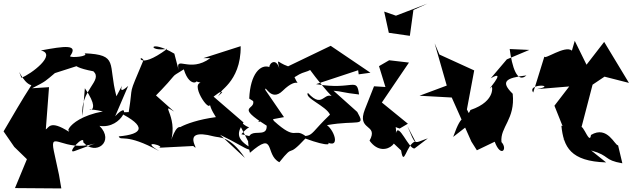

<svg xmlns="http://www.w3.org/2000/svg" viewBox="-53 -834 3548 1077"><path d="M366 13C313 33 423 -86 414 -36C483 43 593 -40 505 -128C638 -107 690 -287 593 -182L666 -352C578 -273 678 -437 600 -294C551 -478 615 -527 421 -535C450 -517 341 -508 340 -519C389 -587 311 -576 176 -551C270 -530 119 -416 67 -398C34 -486 72 -368 123 -356C67 -270 18 -183 -33 -97L27 -10L98 59L31 221L291 223L278 147L249 13C223 -111 305 24 480 -29ZM332 -96C227 -163 221 -117 204 -108L222 -345L127 -339C207 -379 202 -380 255 -424L411 -474C388 -499 297 -467 471 -434C527 -381 394 -329 410 -183L423 -339C553 -150 350 -248 524 -209C290 -165 308 -28 371 -150Z M925 -533C780 -618 773 -541 885 -560C713 -432 724 -539 752 -497C660 -277 697 -377 669 -205L614 -204C773 -125 750 -81 613 -69C625 -39 649 -92 841 14C719 -59 892 -10 834 -5L1031 -15C1084 32 942 -123 1146 -69C1178 -60 1235 -75 1321 52L1181 -78C1367 11 1356 47 1379 -63L1301 -81C1369 -162 1357 -69 1263 -190L1359 -2C1265 -56 1279 -92 1313 -147L1145 -292C1243 -368 1122 -246 1194 -316C1155 -318 1300 -366 1297 -575L1088 -508H1127C1009 -421 929 -528 949 -441ZM1072 -370C1011 -357 1144 -167 1123 -271C1120 -246 1133 -216 1158 -177C962 -151 889 -78 971 -114C942 -141 921 -92 893 -8C965 -168 832 -268 924 -208L798 -320C801 -304 789 -322 801 -277C973 -451 883 -385 978 -445C1014 -326 1081 -388 1029 -383Z M1959 -417 2025 -426 1802 -577 1563 -462C1495 -485 1500 -520 1518 -431C1503 -518 1457 -481 1458 -458C1409 -475 1351 -422 1345 -281L1367 -267C1380 -215 1264 -242 1443 -129C1446 -36 1300 -164 1349 23C1496 -105 1431 34 1514 76C1606 -40 1548 64 1660 -57C1788 -9 1831 -19 1748 -55C1866 25 1827 -99 1781 -132C1954 -163 2001 -118 1951 -206L1818 -325C1863 -322 1869 -314 1961 -304C1948 -406 1929 -326 1720 -362L1956 -440ZM1626 -417C1664 -439 1739 -435 1657 -491C1658 -466 1844 -239 1839 -272C1760 -352 1769 -209 1674 -313C1653 -284 1776 -240 1798 -191C1699 -96 1704 -77 1661 -71C1592 -121 1613 -38 1483 -156C1437 -257 1426 -179 1395 -150L1540 -177L1435 -330C1433 -364 1466 -259 1533 -325C1625 -415 1630 -329 1599 -401Z M2197 10C2213 109 2225 -24 2277 -41L2232 -127C2282 -11 2264 -31 2347 -58L2272 -1C2239 2 2183 -150 2168 -88C2174 -186 2103 -137 2189 -113L2235 -140L2089 -259L2241 -483L2130 -496L2073 -463L2109 -346L2045 -350L1994 -221C1945 -97 2073 -142 2020 -45C2110 81 2243 -90 2104 -78ZM2102 -769 2128 -650 2246 -633 2266 -778 2345 -814 2168 -746Z M2601 -153 2566 -220 2607 -439 2412 -528 2385 -591 2453 -354 2300 -297 2481 -287 2591 -40 2622 9 2722 -39C2756 53 2797 3 2760 -37C2751 -122 2838 -164 2823 -308C2755 -375 2779 -397 2900 -411C2847 -363 2819 -461 2806 -559L2916 -554L2790 -501L2700 -395C2803 -455 2656 -299 2705 -347C2705 -362 2737 -268 2586 -217C2547 -137 2544 -221 2489 -66Z M3263 10C3371 40 3331 64 3438 82L3414 -19C3397 -15 3355 -133 3262 -77C3253 -3 3200 -207 3198 -79L3271 -359L3338 -404L3475 -369L3336 -599L3237 -471L3171 -605L3155 -550C3117 -583 2997 -494 3001 -518L2938 -315C2900 -369 3080 -357 2958 -334L3140 -349L3057 -241L3123 -76C3068 -7 3195 -105 3096 -129C3108 -10 3147 71 3347 77Z"/></svg>

Font: Asimov Silicon
Style: Regular
Weight: 400
Designer: Google
Version: Version 2.000980; 2014